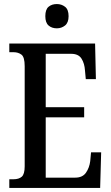

<svg xmlns="http://www.w3.org/2000/svg" viewBox="-20 -929 549 949"><path d="M26 0V-43H47Q73 -43 87.5 -55.5Q102 -68 102 -107V-602Q102 -647 86 -659Q70 -671 47 -671H26V-714H450L454 -538H404L400 -581Q398 -615 383 -639Q368 -663 332 -663H206V-399H396V-349H206V-51H352Q388 -51 405 -75.5Q422 -100 426 -133L430 -176H480L475 0ZM261 -789Q236 -789 220 -803Q204 -817 204 -849Q204 -882 220 -895.5Q236 -909 261 -909Q284 -909 301.5 -895.5Q319 -882 319 -849Q319 -817 301.5 -803Q284 -789 261 -789Z"/></svg>

Font: Noto Serif Myanmar ExtraCondensed Medium
Style: Regular
Weight: 500
Width: 2
Designer: Ben Mitchell and the Monotype Design Team
Foundry: Monotype Imaging Inc.
Version: Version 2.106; ttfautohint (v1.8.4.7-5d5b)